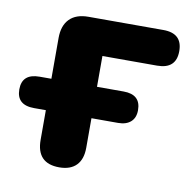

<svg xmlns="http://www.w3.org/2000/svg" viewBox="-68 -554 627 626"><g transform="rotate(10 245.5 -241.0)"><path d="M167 9Q92 9 92 -69V-167H53Q-5 -167 -5 -219Q-5 -271 53 -271H92V-406Q92 -447 113.5 -469Q135 -491 176 -491H424Q487 -491 487 -432Q487 -373 424 -373H243V-271H331Q388 -271 388 -219Q388 -194 373 -180.5Q358 -167 331 -167H243V-69Q243 -31 223.5 -11Q204 9 167 9Z"/></g></svg>

Font: Nunito ExtraBold
Style: Regular
Weight: 800
Designer: Vernon Adams
Foundry: Vernon Adams
Version: Version 3.602